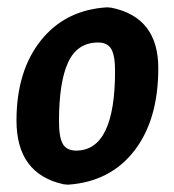

<svg xmlns="http://www.w3.org/2000/svg" viewBox="-20 -494 476 524"><path d="M272 -474 284 -473Q412 -447 412 -308Q412 -167 346.5 -82.5Q281 2 166 10L154 9Q25 -19 25 -165Q25 -300 91.5 -383.5Q158 -467 272 -474ZM248 -378Q191 -378 166 -324Q141 -270 141 -163Q141 -119 151.5 -101Q162 -83 188 -83Q294 -83 294 -300Q294 -343 283.5 -360.5Q273 -378 248 -378Z"/></svg>

Font: Alegreya Sans
Style: Bold Italic
Weight: 700
Italic angle: -7°
Designer: Juan Pablo del Peral
Foundry: Huerta Tipografica
Version: Version 2.007